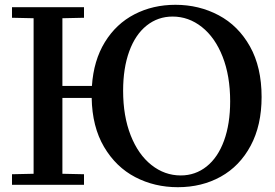

<svg xmlns="http://www.w3.org/2000/svg" viewBox="-20 -770 1147 800"><path d="M30 -44 120 -46V-694L30 -696V-740H330V-696L240 -694V-412H363Q370 -518 417 -594.5Q464 -671 540.5 -710.5Q617 -750 711 -750Q809 -750 891 -706.5Q973 -663 1021.5 -576.5Q1070 -490 1070 -366Q1070 -248 1024.5 -163Q979 -78 900 -34Q821 10 721 10Q624 10 543.5 -32Q463 -74 413.5 -158Q364 -242 362 -362H240V-46L330 -44V0H30ZM733 -39Q794 -39 841 -76.5Q888 -114 913.5 -184Q939 -254 939 -348Q939 -454 907.5 -534Q876 -614 821 -657.5Q766 -701 699 -701Q638 -701 591 -663.5Q544 -626 518.5 -556Q493 -486 493 -392Q493 -286 524.5 -206Q556 -126 611 -82.5Q666 -39 733 -39Z"/></svg>

Font: Minipax
Style: Bold
Weight: 500
Designer: Raphaël Ronot, Igor Stepanchenko (Cyrillic)
Foundry: steppetype
Version: Version 1.002